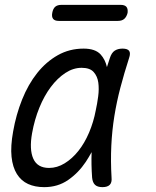

<svg xmlns="http://www.w3.org/2000/svg" viewBox="-20 -760 640 790"><path d="M162 10Q124 10 95.5 -3Q67 -16 49.5 -44Q32 -72 27.5 -115Q23 -158 34 -219Q46 -288 71 -350.5Q96 -413 133 -459.5Q170 -506 218 -533Q266 -560 324 -560Q372 -560 394 -536Q413 -515 420 -484Q426 -502 432 -521Q439 -543 452 -551.5Q465 -560 484 -560Q505 -560 511.5 -550.5Q518 -541 511 -521Q491 -459 475.5 -400Q460 -341 450.5 -282Q441 -223 438 -160.5Q435 -98 439 -29Q441 -9 431.5 0.5Q422 10 401.5 10Q381 10 371 0.5Q361 -9 359 -29Q355 -84 357 -134Q346 -114 333 -94Q303 -49 260.5 -19.5Q218 10 162 10ZM182 -69Q215 -69 246 -88Q277 -107 302.5 -139Q328 -171 346.5 -214.5Q365 -258 374 -306Q380 -333 384 -363.5Q388 -394 384.5 -420Q381 -446 365.5 -463.5Q350 -481 316 -481Q281 -481 248.5 -459.5Q216 -438 189 -402Q162 -366 142 -317Q122 -268 112 -212Q100 -145 117 -107Q134 -69 182 -69ZM222 -674Q205 -674 198.5 -682.5Q192 -691 195 -707Q198 -724 207 -732Q216 -740 233 -740H476Q493 -740 500 -732Q507 -724 505 -707Q501 -691 491.5 -682.5Q482 -674 465 -674Z"/></svg>

Font: Maple Mono Light
Style: Italic
Weight: 300
Italic angle: -10°
Monospace: yes
Designer: subframe7536
Version: Version 7.000